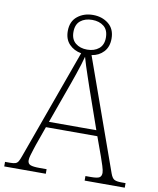

<svg xmlns="http://www.w3.org/2000/svg" viewBox="-98 -963 852 1037"><g transform="rotate(10 327.5 -444.5)"><path d="M-3 0V-25H25Q44 -25 54 -28.5Q64 -32 70 -42.5Q76 -53 83 -73L300 -674Q260 -681 234 -708Q208 -735 208 -780Q208 -833 243 -861Q278 -889 328 -889Q378 -889 413 -861Q448 -833 448 -780Q448 -735 422.5 -707.5Q397 -680 357 -674L575 -63Q584 -38 596.5 -31.5Q609 -25 634 -25H658V0H438V-25H468Q504 -25 515 -32.5Q526 -40 526 -58Q526 -70 518 -95.5Q510 -121 502 -143L464 -248H182L145 -144Q142 -135 136.5 -118Q131 -101 126 -84Q121 -67 121 -56Q121 -37 136 -31Q151 -25 186 -25H225V0ZM193 -279H453L377 -496Q368 -524 357.5 -553.5Q347 -583 338.5 -610.5Q330 -638 324 -659Q320 -642 311.5 -615Q303 -588 293.5 -560Q284 -532 275 -507ZM328 -699Q367 -699 392 -719.5Q417 -740 417 -780Q417 -822 392 -842Q367 -862 328 -862Q289 -862 264 -842Q239 -822 239 -780Q239 -740 264 -719.5Q289 -699 328 -699Z"/></g></svg>

Font: Noto Serif Khmer ExtraLight
Style: Regular
Weight: 250
Version: Version 2.003